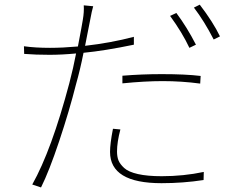

<svg xmlns="http://www.w3.org/2000/svg" viewBox="-20 -782 1040 834"><path d="M831.1 -587.9 802.7 -574.2Q771.5 -640.6 718.8 -712.9L746.1 -725.6Q792 -664.1 831.1 -587.9ZM511.7 -419.9V-453.1Q595.7 -460 682.6 -460Q786.1 -460 851.6 -452.1L849.6 -418.9Q769.5 -429.7 686.5 -429.7Q609.4 -429.7 511.7 -419.9ZM561.5 -622.1V-587.9Q434.6 -561.5 342.8 -552.7Q328.1 -478.5 310.5 -417Q281.2 -300.8 237.3 -169.4Q193.4 -38.1 158.2 32.2L120.1 19.5Q204.1 -129.9 281.2 -420.9Q298.8 -488.3 310.5 -549.8Q248 -543.9 195.3 -543.9Q134.8 -543.9 85 -547.9L84 -581.1Q132.8 -574.2 197.3 -574.2Q251 -574.2 318.4 -580.1Q336.9 -676.8 339.8 -696.3Q345.7 -730.5 343.8 -758.8L384.8 -754.9Q378.9 -735.4 371.1 -692.4Q367.2 -673.8 359.4 -633.3Q351.6 -592.8 349.6 -583Q461.9 -595.7 561.5 -622.1ZM470.7 -222.7 502.9 -219.7Q488.3 -164.1 488.3 -124Q488.3 -101.6 494.6 -85.4Q501 -69.3 519.5 -52.2Q538.1 -35.2 579.1 -25.9Q620.1 -16.6 682.6 -16.6Q777.3 -16.6 865.2 -35.2L864.3 0Q775.4 13.7 681.6 13.7Q458 13.7 458 -122.1Q458 -158.2 470.7 -222.7ZM822.3 -749 847.7 -761.7Q905.3 -686.5 935.5 -624L908.2 -610.4Q867.2 -690.4 822.3 -749Z"/></svg>

Font: Gen Shin Gothic ExtraLight
Style: Regular
Weight: 100
Designer: [Source Han Sans]
Ryoko NISHIZUKA  (kana & ideographs); Paul D. Hunt (Latin, Greek & Cyrillic); Wenlong ZHANG  (bopomofo
Version: Version 1.002.20150607